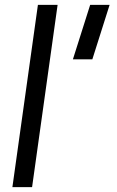

<svg xmlns="http://www.w3.org/2000/svg" viewBox="-20 -770 480 790"><path d="M31 0H112L217 -750H136ZM280 -526H360L431 -750H351Z"/></svg>

Font: Mohave
Style: Italic
Weight: 400
Italic angle: -8°
Designer: Gumpita Rahayu
Foundry: Tokotype
Version: Version 2.002;PS 002.002;hotconv 1.0.88;makeotf.lib2.5.64775